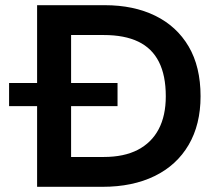

<svg xmlns="http://www.w3.org/2000/svg" viewBox="-20 -720 843 740"><path d="M15 -311V-400H433V-311ZM123 0V-700H384Q495 -700 578 -659.5Q661 -619 707 -541Q753 -463 753 -349Q753 -240 707 -161.5Q661 -83 576 -41.5Q491 0 375 0ZM254 -115H380Q458 -115 511 -142.5Q564 -170 591.5 -222Q619 -274 619 -349Q619 -429 592.5 -481.5Q566 -534 513 -559.5Q460 -585 380 -585H254Z"/></svg>

Font: REM Medium Medium
Style: Regular
Weight: 500
Version: Version 1.005;gftools[0.9.28]